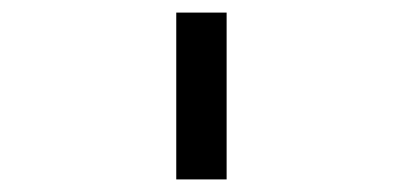

<svg xmlns="http://www.w3.org/2000/svg" viewBox="-20 -765 640 305"><path d="M260 -480H340V-745H260Z"/></svg>

Font: Kode Mono
Style: Regular
Weight: 400
Monospace: yes
Designer: Isa Ozler
Foundry: Kadena LLC
Version: Version 1.000;gftools[0.9.28]